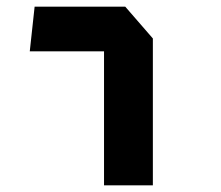

<svg xmlns="http://www.w3.org/2000/svg" viewBox="-20 -554 660 574"><path d="M291 0H437V-439L354.5 -534H83.5L69 -400.5H291Z"/></svg>

Font: Monaspace Krypton
Style: Bold
Weight: 700
Designer: Riley Cran & the Lettermatic Team
Foundry: Lettermatic
Version: Version 1.200 (Monaspace Krypton)